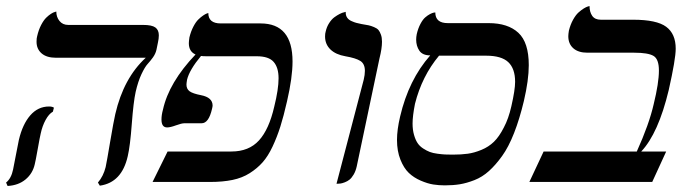

<svg xmlns="http://www.w3.org/2000/svg" viewBox="-41 -598 2274 631"><path d="M404.8 -295.9Q397.5 -262.7 392.1 -190.4Q386.7 -118.2 378.9 -85Q359.4 2 287.1 12.2L280.8 2Q298.8 -19 306.2 -48.8Q310.1 -66.9 321.3 -133.8Q332.5 -199.7 337.9 -223.1Q365.2 -341.3 438 -408.2H143.1Q112.3 -408.2 95.7 -422.6Q79.1 -437 79.1 -460.9Q79.1 -473.1 81.1 -479Q85.9 -500 94.2 -515.9Q102.5 -531.7 110.8 -539.8Q119.1 -547.9 126.7 -552.7Q134.3 -557.6 139.2 -558.6L144 -560.1Q144 -542 154.5 -529.1Q165 -516.1 183.1 -516.1H429.2Q458 -516.1 469.5 -507.8Q481 -499.5 481 -481.9Q481 -471.2 478 -458L473.1 -434.1Q470.2 -421.4 461.7 -409.4Q453.1 -397.5 444.1 -387.7Q435.1 -377.9 423.8 -354Q412.6 -330.1 404.8 -295.9ZM92.8 -159.2Q90.3 -149.4 83 -108.4Q75.7 -67.4 73.2 -58.1Q66.4 -27.8 43 -8.3Q19.5 11.2 -16.1 13.2L-21 2Q-3.9 -11.7 2 -41L11.7 -90.8L21 -138.2Q33.2 -189.9 58.6 -219Q84 -248 120.1 -248Q130.9 -248 136.2 -244.1L132.8 -231Q119.6 -223.6 108.9 -203.9Q98.1 -184.1 92.8 -159.2Z M860.4 -248Q874.5 -304.7 874.5 -340.8Q874.5 -376 858.4 -394.5Q842.3 -413.1 802.7 -413.1H637.7Q625.5 -413.1 619.6 -414.1Q581.5 -368.2 573.7 -335.9Q571.8 -324.2 571.8 -319.8Q571.8 -305.7 582 -298.1Q592.3 -290.5 619.6 -285.2Q657.7 -277.8 657.7 -251Q657.7 -248 655.8 -240.2Q645 -192.9 621.6 -192.9H565.4Q555.7 -192.9 537.1 -186Q518.6 -179.2 508.3 -179.2Q489.7 -179.2 489.7 -205.1Q489.7 -220.2 494.6 -237.8Q514.2 -327.1 601.6 -418.9Q579.6 -428.7 579.6 -456.1Q579.6 -461.4 581.5 -475.1Q586.4 -495.1 594.5 -510.5Q602.5 -525.9 610.8 -533.9Q619.1 -542 626.7 -547.1Q634.3 -552.2 638.7 -553.7L643.6 -555.2Q643.6 -521 684.6 -521H815.4Q920.4 -521 920.4 -396Q920.4 -343.3 902.3 -265.1Q891.1 -215.8 880.4 -182.1Q869.6 -147.9 854.7 -116.2Q839.8 -84.5 822 -64.5Q804.2 -44.4 779.5 -28.8Q754.9 -13.2 722.9 -6.6Q690.9 0 649.4 0H460.4L509.8 -100.1H719.7Q776.9 -100.1 810.1 -136.5Q843.3 -172.9 860.4 -248Z M1064.9 5.9 1154.3 -335.9Q1158.2 -352.1 1158.2 -365.2Q1158.2 -388.2 1143.3 -397.7Q1128.4 -407.2 1094.2 -413.1Q1062.5 -418.5 1044.9 -435.5Q1027.3 -452.6 1027.3 -478Q1027.3 -488.3 1029.3 -494.1Q1032.7 -509.8 1040.8 -522.2Q1048.8 -534.7 1057.9 -541.3Q1066.9 -547.9 1075.4 -552.2Q1084 -556.6 1089.8 -557.6L1095.2 -559.1V-556.2Q1095.2 -546.9 1100.1 -539.8Q1105 -532.7 1114.5 -528.6Q1124 -524.4 1129.9 -522.9L1147 -519Q1162.1 -516.6 1170.2 -514.9Q1178.2 -513.2 1188.2 -509Q1198.2 -504.9 1202.9 -499.3Q1207.5 -493.7 1210.9 -484.1Q1214.4 -474.6 1214.4 -460.9Q1214.4 -438.5 1206.1 -405.8L1131.3 -50.8Q1127.9 -35.6 1121.3 -24.4Q1114.7 -13.2 1107.7 -7.6Q1100.6 -2 1092 1.2Q1083.5 4.4 1078.4 5.1Q1073.2 5.9 1068.4 5.9Z M1420.9 11.2Q1401.4 11.2 1382.8 8.3Q1364.3 5.4 1341.6 -4.4Q1318.8 -14.2 1302.5 -29.8Q1286.1 -45.4 1274.9 -73.5Q1263.7 -101.6 1263.7 -138.2Q1263.7 -171.4 1273.9 -214.8Q1302.2 -335.9 1373 -416Q1347.7 -416 1337.2 -431.4Q1326.7 -446.8 1326.7 -467.8Q1326.7 -476.1 1328.6 -485.8Q1333 -504.9 1340.8 -519.5Q1348.6 -534.2 1356.7 -541Q1364.7 -547.9 1372.3 -551.8Q1379.9 -555.7 1384.8 -556.6L1389.6 -557.1Q1389.6 -522 1430.7 -522H1564.9Q1628.4 -522 1662.6 -490.2Q1696.8 -458.5 1696.8 -383.8Q1696.8 -335 1680.7 -266.1Q1666.5 -206.5 1648.4 -160.6Q1630.4 -114.7 1609.1 -85.2Q1587.9 -55.7 1565.9 -35.9Q1543.9 -16.1 1518.3 -6.1Q1492.7 3.9 1470.2 7.6Q1447.8 11.2 1420.9 11.2ZM1556.6 -415H1401.9Q1345.7 -347.7 1322.8 -256.8Q1314.9 -216.8 1314.9 -191.9Q1314.9 -171.4 1319.6 -155Q1324.2 -138.7 1331.1 -128.2Q1337.9 -117.7 1349.6 -110.1Q1361.3 -102.5 1371.6 -98.6Q1381.8 -94.7 1396.7 -92.8Q1411.6 -90.8 1421.6 -90.3Q1431.6 -89.8 1446.8 -89.8Q1475.1 -89.8 1496.3 -92.8Q1517.6 -95.7 1541.3 -105.5Q1564.9 -115.2 1582.3 -132.1Q1599.6 -148.9 1614.7 -178.7Q1630.4 -208 1639.6 -249Q1651.9 -302.7 1651.9 -329.1Q1651.9 -372.6 1629.4 -393.8Q1606.9 -415 1556.6 -415Z M2039.6 -533.2Q2117.2 -533.2 2148.4 -510Q2179.7 -486.8 2179.7 -438Q2179.7 -403.8 2156.7 -301.8Q2122.6 -159.7 2066.4 -100.1H2148.4L2102.5 0H1698.7L1745.6 -100.1H2051.8Q2092.3 -189.5 2107.4 -255.9Q2124.5 -325.7 2124.5 -366.2Q2124.5 -403.8 2106.7 -414.3Q2088.9 -424.8 2043.5 -424.8H1889.6Q1859.4 -424.8 1843 -439.5Q1826.7 -454.1 1826.7 -479Q1826.7 -485.4 1828.6 -497.1Q1833.5 -517.1 1842.3 -533Q1851.1 -548.8 1860.1 -556.9Q1869.1 -564.9 1877.4 -570.1Q1885.7 -575.2 1891.1 -576.7L1896.5 -578.1Q1896.5 -558.6 1905.3 -545.9Q1914.1 -533.2 1933.6 -533.2Z"/></svg>

Font: Linux Libertine G
Style: Italic
Weight: 400
Italic angle: -12°
Designer: Philipp H. Poll
Foundry: Philipp H. Poll
Version: Version 5.1.3